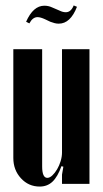

<svg xmlns="http://www.w3.org/2000/svg" viewBox="-20 -676 378 706"><path d="M206 -65Q192 -26 173 -8Q154 10 126 10Q85 10 57 -20.5Q29 -51 29 -95V-495H135V-64Q135 -22 154 -22Q163 -22 172.5 -31Q182 -40 190 -53.5Q198 -67 203 -83.5Q208 -100 208 -115V-495H309V0H208V-34L213 -63ZM88 -590 76 -596Q102 -655 143 -655Q158 -655 171 -649L199 -637Q211 -631 222 -631Q241 -631 251 -656L263 -651Q239 -589 196 -589Q188 -589 180.5 -591Q173 -593 165 -596L146 -605Q129 -613 118 -613Q100 -613 88 -590Z"/></svg>

Font: Moniqa Extra Bold Narrow Heading
Style: Regular
Weight: 800
Width: 4
Designer: Rajesh Rajput
Foundry: Rajesh Rajput
Version: Version 1.000;December 15, 2022;FontCreator 14.0.0.2794 32-b